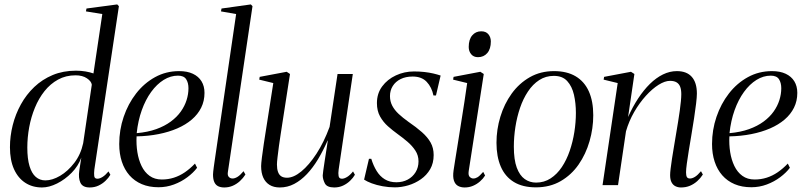

<svg xmlns="http://www.w3.org/2000/svg" viewBox="-20 -837 3638 868"><path d="M406.5 -70.5Q404.5 -53 406 -41Q407.5 -29 420.5 -29Q430.5 -29 443.5 -37Q456.5 -45 470.5 -62L479 -47Q471 -33 457.2 -19.8Q443.5 -6.5 425.5 2Q407.5 10.5 385.5 10.5Q353.5 10.5 343.5 -11Q333.5 -32.5 338.5 -66L347.5 -124.5Q334 -86.5 304 -56Q274 -25.5 238 -7.5Q202 10.5 170 10.5Q126.5 10.5 94 -10.8Q61.5 -32 43.2 -72.5Q25 -113 25 -171.5Q25 -221.5 37.5 -271.2Q50 -321 74.5 -365.2Q99 -409.5 135 -443.8Q171 -478 218.2 -497.8Q265.5 -517.5 323.5 -517.5Q346 -517.5 366.5 -514Q387 -510.5 402.5 -505L442.5 -773.5L368.5 -785.5L371 -798.5L510 -817L517.5 -809ZM395 -454Q393 -469.5 373 -483Q353 -496.5 321.5 -496.5Q277.5 -496.5 242.5 -477.2Q207.5 -458 181.2 -425Q155 -392 137.8 -350Q120.5 -308 112 -261.8Q103.5 -215.5 103.5 -170Q103.5 -119 113.5 -86Q123.5 -53 141.8 -37.2Q160 -21.5 185 -21.5Q216.5 -21.5 251.8 -42.2Q287 -63 316 -100.8Q345 -138.5 356 -189.5Z M871 -78.5Q854 -56 827 -35.8Q800 -15.5 766.5 -3Q733 9.5 696.5 9.5Q654 9.5 621 -4.5Q588 -18.5 565.2 -44.5Q542.5 -70.5 530.8 -106.2Q519 -142 519 -186Q519 -249.5 539 -308.5Q559 -367.5 595.2 -414.2Q631.5 -461 681 -488.2Q730.5 -515.5 790 -515.5Q826.5 -515.5 852 -503.5Q877.5 -491.5 891 -469.5Q904.5 -447.5 904.5 -417Q904.5 -380.5 889.5 -350.2Q874.5 -320 847 -296.5Q819.5 -273 781.5 -256.5Q743.5 -240 697 -230.8Q650.5 -221.5 597.5 -220.5Q595.5 -184 601 -149.2Q606.5 -114.5 620 -86.5Q633.5 -58.5 656.2 -42Q679 -25.5 711.5 -25.5Q740.5 -25.5 766.2 -33.8Q792 -42 815.8 -58.2Q839.5 -74.5 861.5 -97.5ZM784.5 -495Q751 -495 720 -475.8Q689 -456.5 663.5 -421.5Q638 -386.5 621 -339Q604 -291.5 598 -235Q648 -239.5 686.2 -253.2Q724.5 -267 752.2 -287.5Q780 -308 797.5 -332.8Q815 -357.5 823.5 -384.5Q832 -411.5 832 -438Q832 -463 821.5 -479Q811 -495 784.5 -495Z M1010 -58Q1008 -43.5 1014.8 -36.8Q1021.5 -30 1031.5 -30Q1041.5 -30 1053.8 -37.5Q1066 -45 1081 -63L1089.5 -48Q1079 -31.5 1064.5 -18.2Q1050 -5 1032.2 2.8Q1014.5 10.5 994 10.5Q978 10.5 966.5 5Q955 -0.5 949 -13.5Q943 -26.5 943 -48Q943 -53 944 -61.8Q945 -70.5 946.5 -82.2Q948 -94 950 -107L1047.5 -773.5L979 -785.5L981.5 -798.5L1114 -817L1121.5 -809Z M1245 10.5Q1217.5 10.5 1198.8 -1Q1180 -12.5 1170.2 -34Q1160.5 -55.5 1160.5 -86Q1160.5 -96.5 1164 -124.8Q1167.5 -153 1172.5 -186.2Q1177.5 -219.5 1181.8 -246Q1186 -272.5 1187 -279L1215.5 -461.5L1152 -477L1154 -489.5L1276 -512.5L1291 -502.5L1255 -270Q1253 -256 1249 -231Q1245 -206 1241.2 -178.2Q1237.5 -150.5 1234.8 -127.2Q1232 -104 1232 -93.5Q1232 -73.5 1236.8 -60Q1241.5 -46.5 1251.5 -40Q1261.5 -33.5 1277.5 -33.5Q1307.5 -33.5 1342.2 -62Q1377 -90.5 1410.8 -142.2Q1444.5 -194 1470 -263.5L1506 -502.5H1575L1511 -70.5Q1508.5 -53 1510.8 -41Q1513 -29 1526 -29Q1536 -29 1549.2 -37Q1562.5 -45 1576 -62L1584.5 -47Q1576.5 -33 1562.8 -19.8Q1549 -6.5 1531 2Q1513 10.5 1491 10.5Q1458 10.5 1448.5 -8.2Q1439 -27 1439 -44Q1439 -48 1441.5 -66.5Q1444 -85 1448 -110.5Q1452 -136 1455.8 -160.8Q1459.5 -185.5 1462 -201.5H1461Q1441 -156 1417.8 -117.2Q1394.5 -78.5 1367.5 -50Q1340.5 -21.5 1310 -5.5Q1279.5 10.5 1245 10.5Z M1951 -405.5H1939.5Q1932 -442.5 1909.2 -466.8Q1886.5 -491 1845.5 -491Q1814 -491 1791 -479.5Q1768 -468 1755.5 -448Q1743 -428 1743 -402.5Q1743 -379 1753.2 -359.2Q1763.5 -339.5 1782.2 -322Q1801 -304.5 1825.5 -287Q1862 -262 1887.5 -239.5Q1913 -217 1926.8 -192.5Q1940.5 -168 1940.5 -136Q1940.5 -99.5 1924.8 -72.2Q1909 -45 1883 -26.8Q1857 -8.5 1826 0.8Q1795 10 1765 10Q1737 10 1709.8 5Q1682.5 0 1660.5 -8.2Q1638.5 -16.5 1626 -25L1648 -119H1658.5Q1668 -88 1682.8 -64Q1697.5 -40 1719.5 -26.5Q1741.5 -13 1772 -13Q1800.5 -13 1823 -25Q1845.5 -37 1858.8 -58.5Q1872 -80 1872 -107.5Q1872 -134.5 1857.8 -156.2Q1843.5 -178 1821.8 -196.5Q1800 -215 1777 -231.5Q1755.5 -247 1734 -266Q1712.5 -285 1698.2 -310.5Q1684 -336 1684 -371Q1684 -414.5 1707.8 -446.5Q1731.5 -478.5 1769.8 -496.2Q1808 -514 1851.5 -514Q1877 -514 1898.8 -511.5Q1920.5 -509 1938.8 -504.8Q1957 -500.5 1972 -495.5Z M2080.5 10.5Q2063 10.5 2050.2 3.2Q2037.5 -4 2032 -21Q2026.5 -38 2030.5 -66.5Q2032 -77 2037 -108.5Q2042 -140 2049.2 -184.5Q2056.5 -229 2064.2 -278.8Q2072 -328.5 2079.5 -376.2Q2087 -424 2092 -461.5L2028.5 -477L2030.5 -489.5L2151.5 -512.5L2167 -502.5L2099 -64Q2096 -44 2103.8 -37Q2111.5 -30 2119.5 -30Q2129.5 -30 2139 -35.8Q2148.5 -41.5 2164.5 -60L2173 -43.5Q2164 -29 2150 -16.8Q2136 -4.5 2118.5 3Q2101 10.5 2080.5 10.5ZM2141 -578.5Q2121 -578.5 2110 -592Q2099 -605.5 2099 -624.5Q2099 -658.5 2114.8 -677Q2130.5 -695.5 2155.5 -695.5Q2177 -695.5 2188 -682Q2199 -668.5 2199 -649.5Q2199 -616 2183 -597.2Q2167 -578.5 2141 -578.5Z M2484.5 -515.5Q2543 -515.5 2582.5 -492Q2622 -468.5 2642 -424Q2662 -379.5 2662 -316Q2662 -256.5 2645.2 -198.5Q2628.5 -140.5 2595.8 -93.2Q2563 -46 2514.5 -18Q2466 10 2402.5 10Q2343 10 2303.2 -14.2Q2263.5 -38.5 2244 -83.8Q2224.5 -129 2224.5 -191.5Q2224.5 -251.5 2242 -309.2Q2259.5 -367 2293.2 -413.8Q2327 -460.5 2375.2 -488Q2423.5 -515.5 2484.5 -515.5ZM2484 -494Q2447 -494 2417.8 -475Q2388.5 -456 2366.8 -423.2Q2345 -390.5 2331 -349.2Q2317 -308 2310 -262.8Q2303 -217.5 2303 -174Q2303 -115 2316.2 -79.2Q2329.5 -43.5 2352.2 -27.5Q2375 -11.5 2403.5 -11.5Q2440 -11.5 2469.2 -30.5Q2498.5 -49.5 2520 -81.8Q2541.5 -114 2555.5 -154.8Q2569.5 -195.5 2576.5 -239.8Q2583.5 -284 2583.5 -326.5Q2583.5 -370.5 2574.8 -408.5Q2566 -446.5 2544.5 -470.2Q2523 -494 2484 -494Z M2819.5 -308Q2840 -354 2865 -392Q2890 -430 2918.2 -457.8Q2946.5 -485.5 2977.2 -500.5Q3008 -515.5 3040 -515.5Q3084.5 -515.5 3107.5 -489.5Q3130.5 -463.5 3130.5 -414Q3130.5 -398.5 3127 -369Q3123.5 -339.5 3117.8 -302.2Q3112 -265 3105.5 -226Q3099.5 -190.5 3094 -156.8Q3088.5 -123 3085 -97.2Q3081.5 -71.5 3081.5 -58Q3081.5 -43.5 3085.2 -36.8Q3089 -30 3099.5 -30Q3109.5 -30 3121.8 -37.5Q3134 -45 3149 -63L3157.5 -48Q3147 -31.5 3132.2 -18.2Q3117.5 -5 3099.2 2.8Q3081 10.5 3058.5 10.5Q3045 10.5 3033.8 5Q3022.5 -0.5 3016 -12.8Q3009.5 -25 3009.5 -45.5Q3009.5 -55.5 3011.8 -74.8Q3014 -94 3018 -119.8Q3022 -145.5 3027 -175Q3032 -204.5 3037 -235Q3041.5 -262 3045.8 -288Q3050 -314 3053.2 -337.2Q3056.5 -360.5 3058.2 -379.5Q3060 -398.5 3060 -411.5Q3060 -432 3054.8 -445.2Q3049.5 -458.5 3038.2 -465Q3027 -471.5 3009 -471.5Q2986 -471.5 2957.2 -453.5Q2928.5 -435.5 2899.8 -403.8Q2871 -372 2847.2 -331Q2823.5 -290 2810 -243.5L2774 0H2704L2772.5 -461.5L2709 -477L2711 -489.5L2832.5 -512.5L2848 -502.5Z M3551 -78.5Q3534 -56 3507 -35.8Q3480 -15.5 3446.5 -3Q3413 9.5 3376.5 9.5Q3334 9.5 3301 -4.5Q3268 -18.5 3245.2 -44.5Q3222.5 -70.5 3210.8 -106.2Q3199 -142 3199 -186Q3199 -249.5 3219 -308.5Q3239 -367.5 3275.2 -414.2Q3311.5 -461 3361 -488.2Q3410.5 -515.5 3470 -515.5Q3506.5 -515.5 3532 -503.5Q3557.5 -491.5 3571 -469.5Q3584.5 -447.5 3584.5 -417Q3584.5 -380.5 3569.5 -350.2Q3554.5 -320 3527 -296.5Q3499.5 -273 3461.5 -256.5Q3423.5 -240 3377 -230.8Q3330.5 -221.5 3277.5 -220.5Q3275.5 -184 3281 -149.2Q3286.5 -114.5 3300 -86.5Q3313.5 -58.5 3336.2 -42Q3359 -25.5 3391.5 -25.5Q3420.5 -25.5 3446.2 -33.8Q3472 -42 3495.8 -58.2Q3519.5 -74.5 3541.5 -97.5ZM3464.5 -495Q3431 -495 3400 -475.8Q3369 -456.5 3343.5 -421.5Q3318 -386.5 3301 -339Q3284 -291.5 3278 -235Q3328 -239.5 3366.2 -253.2Q3404.5 -267 3432.2 -287.5Q3460 -308 3477.5 -332.8Q3495 -357.5 3503.5 -384.5Q3512 -411.5 3512 -438Q3512 -463 3501.5 -479Q3491 -495 3464.5 -495Z"/></svg>

Font: Merriweather 144pt Light
Style: Italic
Weight: 300
Italic angle: -7.8°
Version: Version 2.101